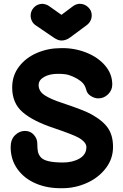

<svg xmlns="http://www.w3.org/2000/svg" viewBox="-20 -980 647 1009"><path d="M309 9Q375 9 436.5 -18.5Q498 -46 536 -96Q574 -145 574 -208Q574 -267 548 -306Q522 -345 459 -380Q421 -401 307 -439Q248 -458 215.5 -479Q183 -500 183 -533Q183 -559 211.5 -575.5Q240 -592 284 -592Q321 -592 341 -586Q361 -580 386 -566Q405 -555 416.5 -542Q428 -529 434 -505Q439 -487 458 -475Q477 -463 497 -463Q526 -463 548 -484.5Q570 -506 570 -536Q570 -592 531.5 -636.5Q493 -681 430 -705Q367 -729 299 -727Q233 -727 174.5 -702Q116 -677 80 -630Q44 -583 44 -520Q44 -438 99 -390.5Q154 -343 263 -307Q363 -273 392 -257Q434 -233 434 -207Q434 -168 398 -147Q362 -126 311 -126Q217 -126 194 -154Q182 -168 179 -184.5Q176 -201 176 -226Q176 -251 158 -271.5Q140 -292 111 -292Q82 -292 59 -269.5Q36 -247 36 -207Q36 -141 72 -91Q108 -41 170 -15Q232 11 309 9ZM303 -767Q328 -767 351 -785L436 -848Q462 -868 462 -900Q462 -925 443 -942.5Q424 -960 399 -960Q379 -960 359 -944L303 -902L238 -948Q224 -958 203 -960Q175 -959 158 -940.5Q141 -922 141 -898Q141 -883 148 -869Q155 -855 169 -846L260 -784Q284 -767 303 -767Z"/></svg>

Font: Balsamiq Sans
Style: Bold
Weight: 700
Designer: Michael Angeles
Foundry: Balsamiq SRL
Version: Version 1.020; ttfautohint (v1.8.4.7-5d5b);gftools[0.9.26]